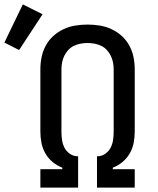

<svg xmlns="http://www.w3.org/2000/svg" viewBox="-99 -855 719 875"><path d="M85 0V-84H185V-91Q161 -100 141 -116.5Q121 -133 108 -155.5Q95 -178 90 -203.5Q85 -229 85 -255V-539Q85 -567 90.5 -594.5Q96 -622 109.5 -647Q123 -672 144 -691Q165 -710 190.5 -722Q216 -734 244 -738.5Q272 -743 300 -743Q328 -743 356 -738.5Q384 -734 409.5 -722Q435 -710 456 -691Q477 -672 490.5 -647Q504 -622 509.5 -594.5Q515 -567 515 -539V-255Q515 -229 510 -203.5Q505 -178 492 -155.5Q479 -133 459 -116.5Q439 -100 415 -91V-84H515V0H343V-143H349Q367 -144 382.5 -155.5Q398 -167 406 -183.5Q414 -200 416.5 -218.5Q419 -237 419 -255V-539Q419 -555 416 -570.5Q413 -586 406 -600.5Q399 -615 388 -627Q377 -639 362.5 -646Q348 -653 332 -656Q316 -659 300 -659Q284 -659 268 -656Q252 -653 237.5 -646Q223 -639 212 -627Q201 -615 194 -600.5Q187 -586 184 -570.5Q181 -555 181 -539V-255Q181 -237 183.5 -218.5Q186 -200 194 -183.5Q202 -167 217.5 -155.5Q233 -144 251 -143H257V0ZM-12 -627 -79 -661 5 -835 95 -790Z"/></svg>

Font: Zed Mono Medium Extended
Style: Regular
Weight: 500
Width: 7
Monospace: yes
Designer: Belleve Invis
Foundry: Belleve Invis
Version: Version 1.0.0; ttfautohint (v1.8.4)